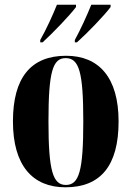

<svg xmlns="http://www.w3.org/2000/svg" viewBox="-20 -786 559 816"><path d="M151 -606H161C204 -645 277 -721 303 -756V-766H222C204 -721 177 -662 151 -616ZM298 -606H307C351 -645 424 -721 450 -756V-766H368C350 -721 323 -662 298 -616ZM258 10C407 10 484 -81 484 -270C484 -457 400 -549 261 -549C112 -549 35 -457 35 -270C35 -82 119 10 258 10ZM260 0C205 0 186 -59 186 -270C186 -481 204 -539 259 -539C316 -539 334 -481 334 -270C334 -59 316 0 260 0Z"/></svg>

Font: Noto Serif Display Condensed Extra
Style: Regular
Weight: 800
Width: 3
Designer: Monotype Design Team
Foundry: Monotype Imaging Inc.
Version: Version 1.900